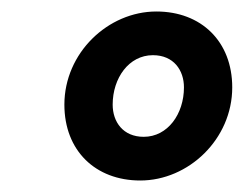

<svg xmlns="http://www.w3.org/2000/svg" viewBox="-20 -706 424 334"><path d="M224 -392C308 -392 384 -464 384 -554C384 -634 330 -686 252 -686C168 -686 92 -614 92 -524C92 -444 146 -392 224 -392ZM230 -468C194 -468 176 -494 176 -524C176 -570 204 -610 246 -610C282 -610 300 -584 300 -554C300 -508 272 -468 230 -468Z"/></svg>

Font: Source Sans Pro Black
Style: Italic
Weight: 900
Italic angle: -11°
Designer: Paul D. Hunt
Foundry: Adobe Systems Incorporated
Version: Version 3.006;hotconv 1.0.111;makeotfexe 2.5.65597